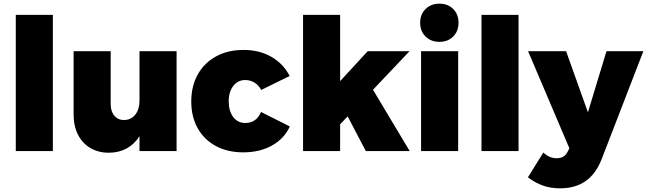

<svg xmlns="http://www.w3.org/2000/svg" viewBox="-20 -823 3525 1046"><path d="M66 -742H268V0H66Z M942 -544V0H740V-81Q712 -37 669.5 -14Q627 9 573 9Q516 9 472.5 -16.5Q429 -42 405 -89Q381 -136 381 -199V-544H583V-256Q583 -216 603 -192.5Q623 -169 656 -169Q695 -170 717.5 -199Q740 -228 740 -275V-544Z M1316 -387Q1276 -387 1251 -355Q1226 -323 1226 -271Q1226 -218 1250.5 -185.5Q1275 -153 1316 -153Q1377 -153 1402 -213L1559 -134Q1528 -67 1461.5 -30Q1395 7 1305 7Q1220 7 1156 -27.5Q1092 -62 1057 -124.5Q1022 -187 1022 -270Q1022 -354 1057.5 -417.5Q1093 -481 1157.5 -516Q1222 -551 1307 -551Q1392 -551 1457.5 -514Q1523 -477 1558 -409L1403 -333Q1389 -359 1366.5 -373Q1344 -387 1316 -387Z M1973 0 1874 -189 1833 -146V0H1631V-742H1833V-381L1983 -544H2211L2012 -334L2212 0Z M2274 -544H2476V0H2274ZM2478 -699Q2478 -653 2449 -624Q2420 -595 2374 -595Q2328 -595 2298.5 -624Q2269 -653 2269 -699Q2269 -745 2298.5 -774Q2328 -803 2374 -803Q2420 -803 2449 -774Q2478 -745 2478 -699Z M2603 -742H2805V0H2603Z M3031 203Q2981 203 2939 188.5Q2897 174 2856 143L2940 8Q2959 25 2976 32Q2993 39 3013 39Q3055 39 3072 4L3082 -15L2857 -544H3064L3183 -211L3284 -544H3485L3257 46Q3225 126 3169 164.5Q3113 203 3031 203Z"/></svg>

Font: #9Slide03 Montserrat ExtraBold
Style: Regular
Weight: 800
Designer: Julieta Ulanovsky
Foundry: Julieta Ulanovsky
Version: Version 6.001